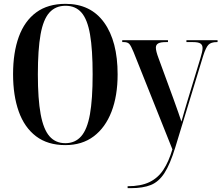

<svg xmlns="http://www.w3.org/2000/svg" viewBox="-20 -745 1152 999"><path d="M320 10Q228 10 167.5 -36Q107 -82 77.5 -165Q48 -248 48 -359Q48 -472 78 -554Q108 -636 168.5 -680.5Q229 -725 321 -725Q452 -725 522 -627.5Q592 -530 592 -358Q592 -246 560 -163.5Q528 -81 467.5 -35.5Q407 10 320 10ZM320 0Q371 0 402.5 -36Q434 -72 448 -150.5Q462 -229 462 -358Q462 -487 448.5 -565.5Q435 -644 404 -679.5Q373 -715 321 -715Q269 -715 237 -679.5Q205 -644 191 -565.5Q177 -487 177 -358Q177 -230 191.5 -151Q206 -72 237.5 -36Q269 0 320 0ZM644 224Q713 224 757.5 202.5Q802 181 830 138.5Q858 96 877 32L675 -474Q662 -506 653 -516Q644 -526 625 -526H616V-536H854V-526H844Q815 -526 803 -519Q791 -512 791 -497Q791 -479 805 -442L882 -232Q898 -188 907.5 -160.5Q917 -133 924 -112Q931 -137 939 -165Q947 -193 955 -219L1023 -443Q1028 -459 1031 -472.5Q1034 -486 1034 -495Q1034 -511 1023 -518.5Q1012 -526 984 -526H950V-536H1112V-526H1108Q1078 -526 1064.5 -512Q1051 -498 1037 -454L892 22Q865 110 835.5 155.5Q806 201 765 217.5Q724 234 661 234H644Z"/></svg>

Font: Noto Serif Display Condensed SemiBold
Style: Regular
Weight: 600
Width: 3
Designer: Monotype Design Team
Foundry: Monotype Imaging Inc.
Version: Version 2.009